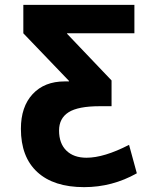

<svg xmlns="http://www.w3.org/2000/svg" viewBox="-20 -540 649 790"><path d="M256 -401 439 -209V-103H391Q301 -103 262 -78Q223 -53 223 -3Q223 50 253 79.5Q283 109 336 109Q408 109 511 56L543 173Q442 230 326 230Q201 230 133.5 168Q66 106 66 -10Q66 -101 114.5 -153Q163 -205 246 -205H264V-207L76 -403V-520H533V-403H256Z"/></svg>

Font: M PLUS 1p ExtraBold
Style: Regular
Weight: 800
Version: Version 1.062